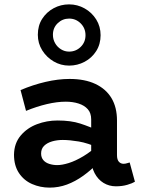

<svg xmlns="http://www.w3.org/2000/svg" viewBox="-20 -844 648 878"><path d="M510 8Q479 8 453.5 -7.5Q428 -23 412.5 -52.5Q397 -82 397 -124V-298Q397 -327 381.5 -344.5Q366 -362 339.5 -370.5Q313 -379 281 -379Q241 -379 194.5 -368Q148 -357 99 -337L74 -432Q130 -456 188 -469.5Q246 -483 298 -483Q368 -483 416.5 -460Q465 -437 490 -395Q515 -353 515 -293V-135Q515 -114 523.5 -104.5Q532 -95 545 -95Q553 -95 560.5 -97.5Q568 -100 573 -101L597 -13Q586 -6 562.5 1Q539 8 510 8ZM207 14Q164 14 126.5 -2.5Q89 -19 66.5 -53Q44 -87 44 -137Q45 -189 74.5 -224Q104 -259 149 -276Q194 -293 243 -293Q304 -293 347 -279Q390 -265 435 -244V-166Q382 -190 340 -197Q298 -204 267 -204Q241 -204 218.5 -197.5Q196 -191 182 -177.5Q168 -164 168 -142Q168 -124 178 -112Q188 -100 205.5 -94.5Q223 -89 242 -89Q264 -89 294.5 -98.5Q325 -108 361 -129.5Q397 -151 435 -186L432 -103Q398 -67 361 -40.5Q324 -14 286 0Q248 14 207 14ZM296 -544Q258 -544 225.5 -563Q193 -582 173 -614Q153 -646 153 -685Q153 -727 173 -758Q193 -789 225.5 -806.5Q258 -824 296 -824Q334 -824 367 -805.5Q400 -787 420 -755Q440 -723 440 -683Q440 -642 420 -610.5Q400 -579 367 -561.5Q334 -544 296 -544ZM296 -608Q327 -608 349 -629.5Q371 -651 371 -683Q371 -715 349 -737Q327 -759 296 -759Q266 -759 244 -738Q222 -717 222 -685Q222 -664 232 -646.5Q242 -629 259 -618.5Q276 -608 296 -608Z"/></svg>

Font: BioRhyme
Style: Bold
Weight: 700
Designer: Aoife Mooney
Foundry: Aoife Mooney Type
Version: Version 1.600;gftools[0.9.33]